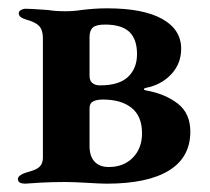

<svg xmlns="http://www.w3.org/2000/svg" viewBox="-20 -438 504 461"><path d="M23 -8Q23 -13 28.5 -17Q34 -21 41 -23Q45 -24 58.5 -28.5Q72 -33 77.5 -40.5Q83 -48 83 -60V-346Q83 -366 74 -375.5Q65 -385 43 -391Q25 -396 25 -406Q25 -411 30.5 -414Q36 -417 42 -417Q53 -417 95 -414Q113 -411 136 -411Q157 -411 176 -414Q208 -418 237 -418Q324 -418 369.5 -392.5Q415 -367 415 -321Q415 -285 391 -259.5Q367 -234 330 -227Q326 -226 325.5 -224Q325 -222 330 -221Q376 -213 406.5 -189.5Q437 -166 437 -122Q437 -60 385.5 -28.5Q334 3 236 3Q222 3 190 1Q156 -1 136 -1Q106 -1 78 0.5Q50 2 40 3Q33 3 28 0.5Q23 -2 23 -8ZM309 -308Q309 -344 290.5 -361.5Q272 -379 232 -379Q211 -379 203 -372Q195 -365 195 -349V-256Q195 -244 202 -238.5Q209 -233 220 -233Q266 -233 287.5 -253.5Q309 -274 309 -308ZM321 -118Q321 -159 296 -179Q271 -199 227 -199Q212 -199 203.5 -194.5Q195 -190 195 -178V-87Q195 -63 207 -50Q219 -37 241 -37Q277 -37 299 -59.5Q321 -82 321 -118Z"/></svg>

Font: EB Garamond SemiBold
Style: Regular
Weight: 600
Designer: Georg Duffner and Octavio Pardo
Foundry: Georg Duffner
Version: Version 1.000